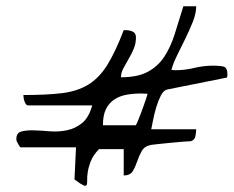

<svg xmlns="http://www.w3.org/2000/svg" viewBox="-20 -818 746 613"><path d="M295.9 -341.8Q277.3 -322.3 270 -303.7Q262.7 -285.2 260.3 -269.5Q257.8 -253.9 258.3 -242.7Q258.8 -231.4 256.3 -227.1Q253.9 -222.7 245.6 -226.6Q237.3 -230.5 217.8 -245.1L222.7 -347.7H45.9Q43.9 -347.7 39.6 -355.5Q35.2 -363.3 33.2 -367.2Q33.2 -368.2 32.7 -370.1Q32.2 -372.1 32.2 -374Q32.2 -393.6 47.4 -397.9Q62.5 -402.3 85.9 -401.9Q109.4 -401.4 137.7 -398.9Q166 -396.5 192.9 -401.9Q219.7 -407.2 241.7 -424.8Q263.7 -442.4 274.4 -481.4H71.3Q65.4 -481.4 62.5 -485.8Q59.6 -490.2 57.6 -496.1Q55.7 -502 55.2 -507.3Q54.7 -512.7 54.7 -514.6Q127.9 -514.6 177.2 -520.5Q226.6 -526.4 261.2 -547.4Q295.9 -568.4 321.8 -609.4Q347.7 -650.4 375 -721.7H380.9Q394.5 -721.7 404.3 -716.8Q414.1 -711.9 414.1 -698.2Q414.1 -678.7 406.7 -661.6Q399.4 -644.5 390.1 -628.9Q380.9 -613.3 373.5 -599.1Q366.2 -585 366.2 -571.3Q419.9 -571.3 452.1 -588.9Q484.4 -606.4 504.4 -636.7Q524.4 -667 537.6 -708.5Q550.8 -750 565.4 -797.9H606.4Q606.4 -775.4 595.7 -748.5Q585 -721.7 571.3 -693.8Q557.6 -666 544.9 -640.1Q532.2 -614.3 527.3 -594.7Q529.3 -594.7 533.2 -594.2Q537.1 -593.8 539.1 -593.8Q570.3 -593.8 600.1 -601.1Q629.9 -608.4 661.1 -608.4Q680.7 -608.4 693.4 -605.5Q706.1 -602.5 706.1 -580.1Q706.1 -578.1 705.6 -574.2Q705.1 -570.3 704.1 -570.3L513.7 -532.2Q502 -529.3 493.7 -513.2Q485.4 -497.1 479 -476.1Q472.7 -455.1 468.8 -435.1Q464.8 -415 462.9 -405.3H606.4Q606.4 -396.5 604 -383.8Q601.6 -371.1 589.8 -367.2Q583 -367.2 564.9 -365.7Q546.9 -364.3 526.9 -362.3Q506.8 -360.4 488.3 -358.4Q469.7 -356.4 462.9 -355.5Q441.4 -351.6 432.6 -335.9Q423.8 -320.3 418 -302.7Q412.1 -285.2 403.8 -271.5Q395.5 -257.8 375 -257.8V-341.8ZM431.6 -519.5Q406.2 -519.5 384.3 -515.6Q362.3 -511.7 345.2 -500.5Q328.1 -489.3 318.4 -469.7Q308.6 -450.2 308.6 -418H413.1Q414.1 -418 418.5 -427.7Q422.9 -437.5 424.8 -443.4Q426.8 -447.3 430.7 -458.5Q434.6 -469.7 439 -481.4Q443.4 -493.2 446.8 -503.9Q450.2 -514.6 451.2 -518.6Q449.2 -518.6 441.4 -519Q433.6 -519.5 431.6 -519.5Z"/></svg>

Font: La Belle Aurore
Style: Regular
Weight: 400
Version: Version 1.001 2001